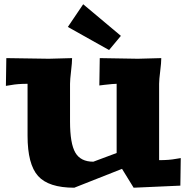

<svg xmlns="http://www.w3.org/2000/svg" viewBox="-20 -876 886 905"><path d="M494.1 -640.1 299.8 -749 372.1 -856 549.8 -707ZM740.2 -602.1Q740.2 -580.6 735.1 -540.3Q730 -500 730 -481V-121.1Q776.9 -121.1 808.1 -127L832 -130.9L830.1 -1L609.9 8.8L555.2 -80.1L330.1 8.8Q209 8.8 159.4 -46.4Q109.9 -101.6 109.9 -235.8V-481Q63.5 -481 32.2 -475.1L7.8 -471.2L9.8 -602.1L210 -599.1L319.8 -602.1Q319.8 -580.6 314.9 -540.3Q310.1 -500 310.1 -481V-303.2Q310.1 -199.7 335 -156.7Q359.9 -113.8 419.9 -113.8L529.8 -154.8V-481Q515.1 -481 472.2 -476.1L448.2 -473.1L450.2 -602.1L629.9 -599.1Z"/></svg>

Font: Zantroke
Style: Regular
Weight: 500
Foundry: gluk
Version: Version 0.36